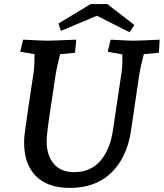

<svg xmlns="http://www.w3.org/2000/svg" viewBox="-20 -904 801 939"><path d="M98 -205Q97 -224 102.5 -264.5Q108 -305 119 -381L145 -553Q149 -582 149 -639L79 -651L93 -710Q191 -705 210 -705Q233 -705 353 -710L347 -646L274 -639Q255 -562 252 -539L235 -425Q220 -328 214 -281Q208 -234 208 -215Q208 -145 242.5 -103.5Q277 -62 342 -62Q422 -62 470 -116.5Q518 -171 532 -265L575 -553Q580 -588 578 -638L507 -651L521 -710Q611 -705 630 -705Q659 -705 739 -709L761 -710L757 -646L683 -639Q664 -562 661 -539L621 -267Q602 -135 525 -60Q448 15 322 15Q212 15 155 -43.5Q98 -102 98 -205ZM454 -827 278 -753 266 -789 423 -884H505L637 -782L614 -746Z"/></svg>

Font: Andada Pro SemiBold
Style: Italic
Weight: 600
Italic angle: -6.99998°
Designer: Carolina Giovagnoli
Foundry: Huerta Tipografica
Version: Version 3.005